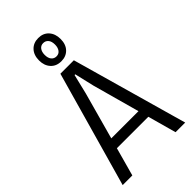

<svg xmlns="http://www.w3.org/2000/svg" viewBox="-290 -1056 1140 1140"><g transform="rotate(-45 280.0 -486.0)"><path d="M18 0 224 -729H337L543 0H462L313 -540L284 -664H278L248 -540L99 0ZM139 -179 150 -244H410L422 -179ZM281 -777Q239 -777 214.5 -804Q190 -831 190 -874Q190 -919 215 -945.5Q240 -972 281 -972Q322 -972 346.5 -945Q371 -918 371 -874Q371 -829 346 -803Q321 -777 281 -777ZM281 -818Q301 -818 312.5 -833.5Q324 -849 324 -874Q324 -901 312 -915.5Q300 -930 280 -930Q260 -930 248.5 -914.5Q237 -899 237 -874Q237 -847 249 -832.5Q261 -818 281 -818Z"/></g></svg>

Font: Mona Sans SemiCondensed
Style: Regular
Weight: 400
Width: 4
Designer: Deni Anggara
Foundry: GitHub
Version: Version 2.000